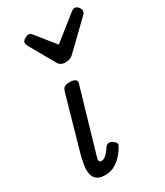

<svg xmlns="http://www.w3.org/2000/svg" viewBox="-212 -933 887 1034"><g transform="rotate(-30 231.5 -416.5)"><path d="M126 15Q91 15 73.5 0Q56 -15 52.5 -39Q49 -63 53.5 -90Q58 -117 64 -142L161 -484Q167 -503 177 -509Q187 -515 210 -515Q233 -515 243.5 -506.5Q254 -498 249 -484L138 -103Q132 -85 132 -76Q132 -67 136.5 -64Q141 -61 146 -61Q156 -61 165.5 -67Q175 -73 186 -85.5Q197 -98 208 -115Q217 -126 228.5 -126.5Q240 -127 251 -119Q264 -110 267.5 -101.5Q271 -93 265 -84Q256 -66 237 -43Q218 -20 190 -2.5Q162 15 126 15ZM432 -848Q443 -848 453 -837Q463 -826 463 -814Q463 -805 460 -799.5Q457 -794 452 -790L297 -640Q284 -627 271 -622.5Q258 -618 241 -618Q227 -618 216 -624.5Q205 -631 199 -643L112 -796Q108 -804 106.5 -809Q105 -814 105 -818Q105 -830 120 -839Q135 -848 144 -848Q154 -848 159.5 -843Q165 -838 170 -831L260 -719L403 -833Q410 -838 416.5 -843Q423 -848 432 -848Z"/></g></svg>

Font: Playwrite AU NSW
Style: Regular
Weight: 400
Designer: Veronika Burian, José Scaglione
Foundry: TypeTogether
Version: Version 1.002